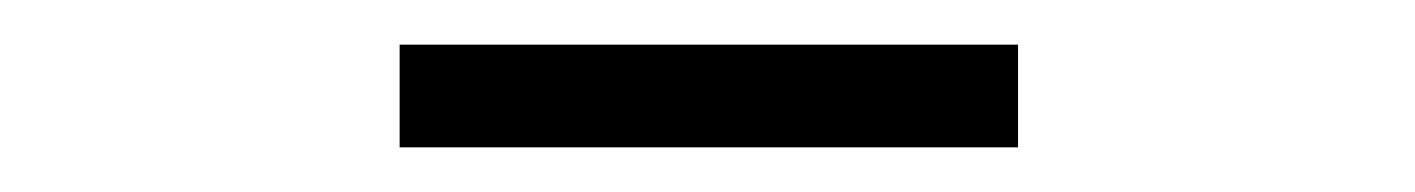

<svg xmlns="http://www.w3.org/2000/svg" viewBox="-20 -736 634 86"><path d="M159 -670V-716H436V-670Z"/></svg>

Font: Noto Sans HK Thin Light
Style: Regular
Weight: 300
Version: Version 2.004-H2;hotconv 1.0.118;makeotfexe 2.5.65603